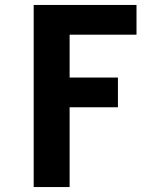

<svg xmlns="http://www.w3.org/2000/svg" viewBox="-20 -540 640 775"><path d="M116 215V-520H531V-400H261V-227H456V-107H261V215Z"/></svg>

Font: Iosevka SS04 Heavy Extended
Style: Regular
Weight: 900
Width: 7
Monospace: yes
Designer: Belleve Invis
Foundry: Belleve Invis
Version: Version 19.0.0; ttfautohint (v1.8.4)